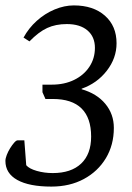

<svg xmlns="http://www.w3.org/2000/svg" viewBox="-28 -680 488 710"><path d="M162 10Q80 10 36 -14.5Q-8 -39 -8 -85Q-8 -94 -3 -107Q2 -120 9.5 -132Q17 -144 24.5 -152.5Q32 -161 37 -161H62L69 -69Q80 -56 108 -48Q136 -40 167 -40Q235 -40 272 -75Q309 -110 309 -175Q309 -244 273.5 -279Q238 -314 167 -314H140L129 -339V-367H164Q210 -367 246 -384.5Q282 -402 302.5 -433Q323 -464 323 -503Q323 -544 295.5 -567.5Q268 -591 219 -591Q178 -591 146.5 -576.5Q115 -562 81 -527L59 -541Q78 -576 108 -603Q138 -630 174 -645Q210 -660 245 -660Q317 -660 360 -622Q403 -584 403 -520Q403 -465 367 -418.5Q331 -372 274 -352V-350Q330 -334 361.5 -296Q393 -258 393 -207Q393 -144 363.5 -95Q334 -46 282 -18Q230 10 162 10Z"/></svg>

Font: Faustina VF Beta
Style: Italic
Weight: 400
Italic angle: -8°
Designer: Alfonso Garcia
Foundry: Omnibus-Type
Version: Version 1.006